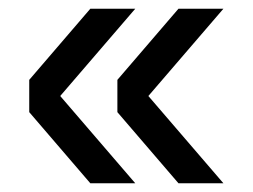

<svg xmlns="http://www.w3.org/2000/svg" viewBox="-20 -496 579 440"><path d="M290 -76 118 -276 290 -476H187L47 -313V-239L187 -76ZM492 -76 320 -276 492 -476H389L249 -313V-239L389 -76Z"/></svg>

Font: Geist
Style: Regular
Weight: 400
Designer: Basement.studio, Andrés Briganti, Mateo Zaragoza
Foundry: Basement.studio, Vercel, Andrés Briganti, Guido Ferreyra, Mateo Zaragoza
Version: Version 1.401